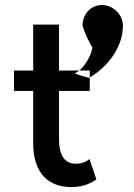

<svg xmlns="http://www.w3.org/2000/svg" viewBox="-20 -758 547 781"><path d="M480 -653C480 -570 422 -488 345 -443L343 -441C331 -445 318 -448 304 -452L285 -459L302 -471C316 -481 347 -518 356 -564C344 -584 328 -615 317 -649L316 -651V-653C315 -697 345 -732 385 -737C392 -738 398 -738 405 -737C446 -731 480 -696 480 -653ZM288 -92C241 -92 220 -130 220 -191V-388H345V-471H220V-658H115V-471H37V-388H115V-171C116 -73 160 3 271 3C323 3 354 -16 372 -28L344 -111C332 -101 314 -92 288 -92Z"/></svg>

Font: Bluebird
Style: LiNrw
Weight: 300
Designer: Jasper
Foundry: Cannot Into Space Fonts
Version: Version 0.98